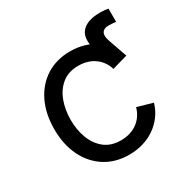

<svg xmlns="http://www.w3.org/2000/svg" viewBox="-152 -769 882 909"><g transform="rotate(-30 289.5 -315.0)"><path d="M445.3 -388.7 411.6 -480.5Q380.9 -564.5 409.9 -602.5Q439 -640.6 512.7 -640.6Q529.3 -640.6 540.8 -639.4Q552.2 -638.2 558.6 -636.7V-564.5Q548.3 -565.9 537.4 -566.7Q526.4 -567.4 518.1 -567.4Q492.2 -567.4 482.9 -551.3Q473.6 -535.2 485.4 -502L520.5 -401.9ZM299.3 11.7Q225.1 11.7 169.2 -23.4Q113.3 -58.6 82 -122.1Q50.8 -185.5 50.8 -269.5Q50.8 -355 82 -418.7Q113.3 -482.4 169.2 -517.6Q225.1 -552.7 299.3 -552.7Q338.9 -552.7 374 -542.5Q409.2 -532.2 438.2 -512.9Q467.3 -493.7 488.3 -465.6Q509.3 -437.5 520.5 -401.9L436 -377.9Q430.2 -398.9 418 -416.5Q405.8 -434.1 388.4 -447Q371.1 -460 348.6 -467Q326.2 -474.1 299.3 -474.1Q244.6 -474.1 209.5 -445.6Q174.3 -417 157.2 -370.6Q140.1 -324.2 140.1 -269.5Q140.1 -215.8 157.2 -169.7Q174.3 -123.5 209.5 -95.2Q244.6 -66.9 299.3 -66.9Q326.7 -66.9 349.6 -74.2Q372.6 -81.5 390.4 -95Q408.2 -108.4 420.4 -127Q432.6 -145.5 438.5 -167.5L522.5 -143.6Q511.7 -106.9 490.5 -78.4Q469.2 -49.8 439.9 -29.5Q410.6 -9.3 375 1.2Q339.4 11.7 299.3 11.7Z"/></g></svg>

Font: Inter Variable LoSnoCo
Style: Regular
Weight: 400
Designer: Rasmus Andersson
Foundry: rsms
Version: Version 4.000;git-a52131595; featfreeze: case,dlig,ss01,ss02